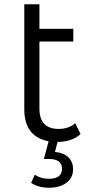

<svg xmlns="http://www.w3.org/2000/svg" viewBox="-20 -661 428 901"><path d="M238 52Q279 56 301 77.5Q323 99 323 133Q323 173 292 196.5Q261 220 210 220Q160 220 126 197L143 159Q172 178 209 178Q271 178 271 131Q271 85 209 85H186L208 2Q94 -20 94 -148V-641H165V-526H324V-466H165V-152Q165 -56 255 -56Q303 -56 333 -83L358 -32Q318 5 250 5Z"/></svg>

Font: Montserrat Alternates
Style: Regular
Weight: 400
Designer: Julieta Ulanovsky
Foundry: Julieta Ulanovsky
Version: Version 7.200;PS 007.200;hotconv 1.0.88;makeotf.lib2.5.64775